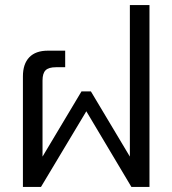

<svg xmlns="http://www.w3.org/2000/svg" viewBox="-20 -734 677 754"><path d="M70 -434Q70 -483 95 -509Q120 -535 168 -535H236V-470H200Q171 -470 159 -458Q147 -446 147 -418V-119L300 -375H337L490 -119V-714H567V0H496L319 -297L141 0H70Z"/></svg>

Font: Prompt Light
Style: Regular
Weight: 300
Designer: Katatrad Team
Foundry: CadsonDemak
Version: Version 1.001